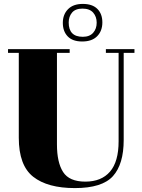

<svg xmlns="http://www.w3.org/2000/svg" viewBox="-20 -951 723 981"><path d="M586 -229V-681H521V-700H667V-681H612V-236Q612 -112 557 -51Q502 10 362.5 10Q223 10 149.5 -48Q76 -106 76 -247V-681H21V-700H336V-681H271V-213Q271 -121 302.5 -72Q334 -23 416 -23Q498 -23 542 -74Q586 -125 586 -229ZM331 -836Q331 -763 403 -763Q438 -763 456 -783.5Q474 -804 474 -835Q474 -866 456 -886.5Q438 -907 401.5 -907Q365 -907 348 -886.5Q331 -866 331 -836ZM400 -739Q351 -739 326 -765Q301 -791 301 -834Q301 -877 327.5 -904Q354 -931 403 -931Q452 -931 477.5 -905.5Q503 -880 503 -836.5Q503 -793 476.5 -766Q450 -739 400 -739Z"/></svg>

Font: SVN-Abril Fatface
Style: Regular
Weight: 400
Designer: Veronika Burian, Jos? Scaglione
Foundry: TypeTogether
Version: Version 1.001